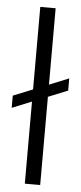

<svg xmlns="http://www.w3.org/2000/svg" viewBox="-53 -757 330 787"><g transform="rotate(5 112.0 -363.5)"><path d="M224.1 -445.7V-395.6L143.5 -362.9V0H80.3V-337.7L-0.4 -305V-355.1L80.3 -387.8V-727.3H143.5V-413Z"/></g></svg>

Font: Inter Zeller Light
Style: Regular
Weight: 300
Designer: Rasmus Andersson; Joe Bland
Foundry: zeller
Version: Version 3.015;git-dec3a8cb1